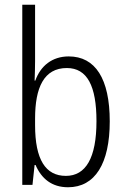

<svg xmlns="http://www.w3.org/2000/svg" viewBox="-20 -873 530 810"><path d="M128 -616V-853H74V-93H117L126 -177H130C155 -119 199 -83 267 -83C381 -83 443 -183 443 -361C443 -541 382 -635 270 -635C200 -635 151 -595 129 -533H126C127 -558 128 -590 128 -616ZM262 -586C348 -586 387 -510 387 -362C387 -207 342 -131 258 -131C172 -131 128 -200 128 -345V-373C128 -503 165 -586 262 -586Z"/></svg>

Font: Noto Sans Kannada UI Condensed Light
Style: Regular
Weight: 300
Width: 3
Designer: Jelle Bosma - Monotype Design Team
Foundry: Monotype Imaging Inc.
Version: Version 2.005